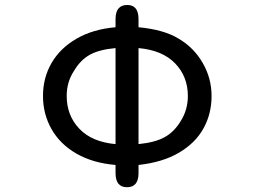

<svg xmlns="http://www.w3.org/2000/svg" viewBox="-20 -742 1040 783"><path d="M709 -584Q770.5 -547.9 806.6 -485.4Q842.8 -422.9 842.8 -350.6Q842.8 -278.3 810.1 -218.8Q777.3 -159.2 710.4 -119.6Q643.6 -80.1 544.9 -69.3V-36.1Q544.9 21.5 498 21.5Q451.2 21.5 451.2 -36.1V-69.3Q358.4 -77.1 291.5 -115.7Q224.6 -154.3 189.9 -215.8Q155.3 -277.3 155.3 -350.6Q155.3 -424.8 190.4 -485.4Q225.6 -545.9 292.5 -584.5Q359.4 -623 451.2 -630.9V-664.1Q451.2 -721.7 499 -721.7Q544.9 -721.7 544.9 -664.1V-630.9Q649.4 -621.1 709 -584ZM281.2 -452.1Q252 -407.2 252 -350.6Q252 -271.5 303.2 -217.3Q354.5 -163.1 451.2 -154.3V-545.9Q384.8 -540 346.2 -518.6Q307.6 -497.1 281.2 -452.1ZM716.8 -248Q746.1 -293.9 746.1 -350.6Q746.1 -429.7 694.3 -483.4Q642.6 -537.1 544.9 -545.9V-154.3Q612.3 -161.1 651.4 -182.6Q690.4 -204.1 716.8 -248Z"/></svg>

Font: jf-openhuninn-1.1
Style: Regular
Weight: 400
Designer: [Kosugi Maru]
      Designed by Motoya company      

      [Varela Round]
      Joe Prince(Latin component); Avraham Co
Foundry: justfont CO.,LTD.
Version: 1.1